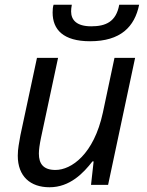

<svg xmlns="http://www.w3.org/2000/svg" viewBox="-20 -780 619 810"><path d="M55 -123C55 -36 108 10 189 10C275 10 332 -50 370 -99H375L364 0H436L550 -536H463L414 -305C376 -129 281 -63 214 -63C163 -63 144 -89 144 -132C144 -148 147 -170 153 -199L225 -536H136L66 -209C61 -178 55 -154 55 -123ZM360 -606C489 -606 548 -667 567 -760H483C470 -688 426 -669 365 -669C304 -669 280 -695 280 -732C280 -740 281 -749 283 -760H206C203 -751 202 -740 202 -727C202 -655 247 -606 360 -606Z"/></svg>

Font: BC Sans
Style: Italic
Weight: 400
Italic angle: -12°
Designer: Monotype Design Team
Designer: Province of B.C.
Foundry: Monotype Imaging Inc.
Version: Version 2.000;GOOG;noto-source:20170915:90ef993387c0